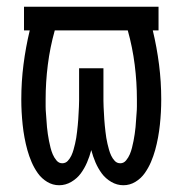

<svg xmlns="http://www.w3.org/2000/svg" viewBox="-20 -540 540 568"><path d="M345 8Q326 8 309 -2Q292 -12 281 -27Q270 -42 262.5 -59.5Q255 -77 250 -96Q245 -77 237.5 -59.5Q230 -42 219 -27Q208 -12 191 -2Q174 8 155 8Q136 8 119.5 -2Q103 -12 92 -27.5Q81 -43 73.5 -60.5Q66 -78 61 -96Q56 -114 52.5 -133Q49 -152 47 -171Q45 -190 44 -208.5Q43 -227 43 -246Q43 -298 49.5 -349Q56 -400 68 -450H51V-520H449V-450H432Q444 -400 450.5 -349Q457 -298 457 -246Q457 -227 456 -208.5Q455 -190 453 -171Q451 -152 447.5 -133Q444 -114 439 -96Q434 -78 426.5 -60.5Q419 -43 408 -27.5Q397 -12 380.5 -2Q364 8 345 8ZM164 -57Q174 -57 180.5 -64Q187 -71 191 -79.5Q195 -88 197.5 -97Q200 -106 202 -114.5Q204 -123 205.5 -132Q207 -141 208 -150.5Q209 -160 210 -169Q211 -178 211.5 -187Q212 -196 212.5 -205Q213 -214 213.5 -223.5Q214 -233 214 -242Q214 -251 214 -260V-338H286V-260Q286 -251 286 -242Q286 -233 286.5 -223.5Q287 -214 287.5 -205Q288 -196 288.5 -187Q289 -178 290 -169Q291 -160 292 -150.5Q293 -141 294.5 -132Q296 -123 298 -114.5Q300 -106 302.5 -97Q305 -88 309 -79.5Q313 -71 319.5 -64Q326 -57 336 -57Q346 -57 353 -65.5Q360 -74 364 -83.5Q368 -93 370.5 -103Q373 -113 375 -123Q377 -133 378.5 -143.5Q380 -154 381 -164Q382 -174 382.5 -184Q383 -194 384 -204.5Q385 -215 385 -225Q385 -235 385 -246Q385 -297 378.5 -348.5Q372 -400 358 -450H142Q128 -400 121.5 -348.5Q115 -297 115 -246Q115 -235 115 -225Q115 -215 116 -204.5Q117 -194 117.5 -184Q118 -174 119 -164Q120 -154 121.5 -143.5Q123 -133 125 -123Q127 -113 129.5 -103Q132 -93 136 -83.5Q140 -74 147 -65.5Q154 -57 164 -57Z"/></svg>

Font: Iosevka srxl
Style: Regular
Weight: 400
Monospace: yes
Designer: Belleve Invis
Foundry: Belleve Invis
Version: Version 33.0.1; ttfautohint (v1.8.3)